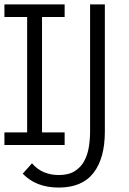

<svg xmlns="http://www.w3.org/2000/svg" viewBox="-20 -657 586 870"><path d="M125 83Q148.9 110.8 179.9 123.5Q210.9 136.2 246.1 136.2Q291 136.2 319.1 118.2Q347.2 100.1 362.1 72Q377 43.9 382.6 9Q388.2 -25.9 388.2 -61V-637.2H455.1V-61Q455.1 60.1 403.6 126.5Q352.1 192.9 246.1 192.9Q143.1 192.9 83 129.9ZM272.9 0H0V-57.1H103V-580.1H0V-637.2H272.9V-580.1H170.4V-57.1H272.9Z"/></svg>

Font: Anonymous Pro
Style: Regular
Weight: 400
Monospace: yes
Designer: Mark Simonson
Version: Version 1.003